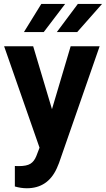

<svg xmlns="http://www.w3.org/2000/svg" viewBox="-20 -770 553 1003"><path d="M251.5 -199.7 349.1 -528.3H500.5L288.1 82L276.4 109.9Q229 213.4 120.1 213.4Q89.4 213.4 57.6 204.1V97.2L79.1 97.7Q119.1 97.7 138.9 85.4Q158.7 73.2 169.9 44.9L186.5 1.5L1.5 -528.3H153.3ZM386.7 -749.5H513.2L383.3 -602.5H276.9ZM195.8 -749.5H320.3L208.5 -602.5H105Z"/></svg>

Font: RobotoInd
Style: Bold
Weight: 700
Designer: Google
Version: Version 2.001150; 2014